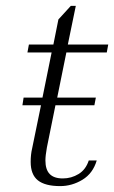

<svg xmlns="http://www.w3.org/2000/svg" viewBox="-20 -621 387 651"><path d="M205 -443 174 -290H305L300 -264H168L139 -121Q134 -93 134 -77Q134 -46 148.5 -31Q163 -16 193 -16Q222 -16 246.5 -31Q271 -46 281 -77H308Q295 -33 259.5 -11.5Q224 10 184 10Q133 10 108.5 -9.5Q84 -29 84 -72Q84 -97 89 -118L119 -264H56L60 -290H124L155 -443H73L78 -470H161L178 -555L220 -601H237L210 -470H347L342 -443Z"/></svg>

Font: Taviraj ExtraLight
Style: Italic
Weight: 275
Italic angle: -12°
Designer: Katatrad Team
Foundry: CadsonDemak
Version: Version 1.001